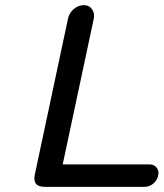

<svg xmlns="http://www.w3.org/2000/svg" viewBox="-20 -724 634 744"><path d="M153 0Q105 0 115 -48L244 -654Q249 -675 266.5 -689.5Q284 -704 305 -704Q326 -704 337 -687.5Q348 -671 343 -650L223 -87H558Q577 -87 587 -74.5Q597 -62 593 -44Q589 -25 574 -12.5Q559 0 540 0Z"/></svg>

Font: Sepalumica Med
Style: Italic
Weight: 500
Italic angle: -12°
Designer: Julieta Ulanovsky
Foundry: Julieta Ulanovsky
Version: Version 7.200